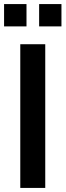

<svg xmlns="http://www.w3.org/2000/svg" viewBox="-28 -922 322 942"><path d="M71.5 0V-705H194V0ZM164 -792.5V-902H273.5V-792.5ZM-8 -792.5V-902H102V-792.5Z"/></svg>

Font: Nunito Sans 12pt ExtraLight SemiCondensed
Style: Regular
Weight: 200
Width: 4
Version: Version 3.101;gftools[0.9.27]